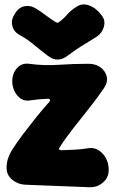

<svg xmlns="http://www.w3.org/2000/svg" viewBox="-20 -803 508 846"><path d="M243 -154Q239 -149 241 -145Q243 -141 249 -141Q282 -142 310.5 -143.5Q339 -145 369 -150Q393 -154 413.5 -141.5Q434 -129 446.5 -106.5Q459 -84 459 -54Q459 -21 434 1Q409 23 375 22L93 11Q60 10 34.5 -10.5Q9 -31 9 -64Q9 -85 15 -103.5Q21 -122 31 -139Q53 -174 81 -211Q109 -248 139 -285.5Q169 -323 198 -355Q202 -360 200 -364Q198 -368 192 -368Q172 -367 153.5 -365.5Q135 -364 115 -361Q91 -356 72.5 -368Q54 -380 44 -401Q34 -422 34 -444Q34 -479 54.5 -502.5Q75 -526 108 -522Q173 -513 239 -517.5Q305 -522 370 -522Q401 -522 422.5 -506.5Q444 -491 450 -466.5Q456 -442 439 -416Q410 -373 373.5 -327Q337 -281 302 -236.5Q267 -192 243 -154ZM431 -731Q441 -717 440 -699.5Q439 -682 429.5 -666Q420 -650 404 -640Q364 -616 336 -598Q308 -580 277 -557Q234 -524 191 -557Q157 -583 126 -608.5Q95 -634 66 -649Q42 -662 35 -686Q28 -710 39 -731L41 -734Q58 -769 86 -775Q114 -781 139 -765Q163 -750 182 -735.5Q201 -721 226 -705Q229 -704 232 -703Q235 -702 239 -705Q260 -720 276 -739Q292 -758 320 -775Q344 -790 374.5 -778.5Q405 -767 429 -734Z"/></svg>

Font: Winky Sans ExtraBold
Style: Regular
Weight: 800
Designer: Simon Atzbach
Foundry: typofactur
Version: Version 1.205